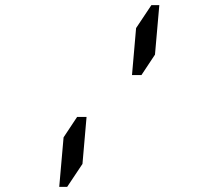

<svg xmlns="http://www.w3.org/2000/svg" viewBox="-20 -876 856 752"><path d="M513 -766 573 -856H604L587 -662L534 -582H497ZM303 -234 243 -144H212L229 -338L282 -418H319Z"/></svg>

Font: DSEG14 Classic
Style: Bold Italic
Weight: 700
Italic angle: -5°
Designer: Keshikan(Twitter:@keshinomi_88pro)
Version: Version 0.46